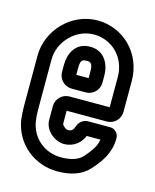

<svg xmlns="http://www.w3.org/2000/svg" viewBox="-88 -568 532 661"><g transform="rotate(15 178.0 -238.0)"><path d="M106 -182V-133C106 -95 144 -66 176 -66C212 -66 236 -89 245 -113H294C293 -106 291 -100 288 -92C284 -82 273 -65 254 -44C240 -29 217 -19 178 -19C121 -19 73 -57 63 -116C61 -130 60 -142 60 -155V-336C60 -400 115 -457 179 -457C243 -457 296 -408 296 -336V-229H153C127 -229 106 -208 106 -182ZM346 -226V-336C346 -434 271 -507 179 -507C87 -507 10 -428 10 -336V-155C10 -140 11 -124 13 -108C27 -23 99 31 178 31C225 31 264 19 290 -10C311 -33 326 -54 334 -74C341 -90 346 -107 346 -127V-133C346 -149 332 -163 316 -163H238C216 -163 205 -148 200 -135C196 -124 194 -116 176 -116C168 -116 156 -129 156 -133V-179H299C325 -179 346 -200 346 -226ZM153 -257H203C229 -257 250 -278 250 -304V-329C250 -368 230 -413 178 -413C123 -413 106 -366 106 -329V-304C106 -278 127 -257 153 -257ZM178 -363C194 -363 200 -358 200 -329V-307H156V-329C156 -358 161 -363 178 -363Z"/></g></svg>

Font: DIN Rundschrift
Style: EngKont
Weight: 400
Width: 3
Version: Version 1.027